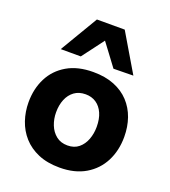

<svg xmlns="http://www.w3.org/2000/svg" viewBox="-142 -879 883 996"><g transform="rotate(20 299.0 -381.0)"><path d="M301.2 13.3Q233.1 13.3 182.9 -8.1Q132.7 -29.6 99.8 -66.6Q66.9 -103.6 50.8 -151.3Q34.7 -198.9 34.7 -251Q34.7 -325.6 64.8 -384.8Q94.9 -444 153.6 -478.3Q212.3 -512.7 298.1 -512.7Q364.2 -512.7 413.9 -492.8Q463.5 -472.8 496.7 -437.1Q529.8 -401.3 546.4 -353.8Q562.9 -306.2 562.9 -251Q562.9 -175.7 532.5 -115.9Q502 -56.2 443.4 -21.4Q384.8 13.3 301.2 13.3ZM300.6 -108.7Q337.8 -108.7 362.2 -128.9Q386.6 -149.1 398.7 -181.5Q410.8 -213.9 410.8 -251Q410.8 -294.8 397 -326Q383.1 -357.3 358.1 -374Q333.2 -390.6 300 -390.6Q263.2 -390.6 238 -372.2Q212.7 -353.7 199.7 -322.1Q186.8 -290.5 186.8 -251Q186.8 -213.9 199.6 -181.5Q212.4 -149.1 237.8 -128.9Q263.1 -108.7 300.6 -108.7ZM389.3 -564.5Q362.3 -600.6 335.5 -636.6Q308.7 -672.6 281 -709.2H315.4Q288.2 -672.6 261.5 -637.3Q234.9 -601.9 208.1 -566.5H97.5Q128.2 -618 159.1 -670.3Q190 -722.5 221.3 -775.1H374.8Q406.1 -722.5 436.9 -670.2Q467.7 -617.9 498.6 -566.1Z"/></g></svg>

Font: Commissioner Thin
Style: Regular
Weight: 100
Designer: Kostas Bartsokas
Foundry: Kostas Bartsokas
Version: Version 1.001;gftools[0.9.23]